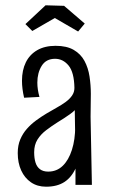

<svg xmlns="http://www.w3.org/2000/svg" viewBox="-20 -698 428 725"><path d="M265 0V-113L261 -366Q260 -425 239 -450.5Q218 -476 188 -476Q154 -476 137.5 -449.5Q121 -423 121 -386Q121 -373 123 -359.5Q125 -346 129 -332L71 -329Q67 -346 65 -362Q63 -378 63 -393Q63 -433 77.5 -462.5Q92 -492 120.5 -508.5Q149 -525 190 -525Q232 -525 258.5 -509.5Q285 -494 299 -468Q313 -442 318 -409.5Q323 -377 323 -344L322 -257L327 0ZM154 7Q121 7 97 -9.5Q73 -26 60 -54.5Q47 -83 47 -120Q47 -149 56.5 -171.5Q66 -194 81.5 -211.5Q97 -229 116 -243Q135 -257 155 -269Q175 -281 194 -291.5Q213 -302 228 -313Q243 -324 252 -337Q261 -350 261 -366L297 -359Q297 -327 282 -305Q267 -283 244.5 -267Q222 -251 197 -236Q175 -222 154.5 -206.5Q134 -191 121.5 -171Q109 -151 109 -123Q109 -101 114 -84.5Q119 -68 131 -59Q143 -50 162 -50Q194 -50 216.5 -71.5Q239 -93 251.5 -132Q264 -171 264 -221L296 -284Q296 -211 289.5 -156.5Q283 -102 267 -65.5Q251 -29 223.5 -11Q196 7 154 7ZM275 -579 187 -630 102 -581 76 -607 152 -678 222 -676 300 -609Z"/></svg>

Font: Truculenta
Style: Regular
Weight: 400
Designer: Ivan Castro, Eva Sanz & Omnibus-Type Team
Foundry: Omnibus-Type
Version: Version 1.002